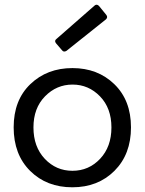

<svg xmlns="http://www.w3.org/2000/svg" viewBox="-20 -788 615 815"><path d="M381 -764Q385 -768 390 -768Q395 -768 400 -763L431 -725Q439 -715 430 -706L262 -572Q250 -565 243 -575L218 -604Q209 -615 220 -623ZM466 -63Q396 7 287 7Q178 7 108 -62.5Q38 -132 38 -247.5Q38 -363 109 -431Q180 -499 287.5 -499Q395 -499 465.5 -430.5Q536 -362 536 -247.5Q536 -133 466 -63ZM122 -247Q122 -165 170 -114Q218 -63 287.5 -63Q357 -63 405 -114Q453 -165 453 -247Q453 -329 404.5 -379Q356 -429 288 -429Q220 -429 171 -379Q122 -329 122 -247Z"/></svg>

Font: Sanchez
Style: Regular
Weight: 400
Designer: Daniel Hernández
Foundry: LatinoType
Version: Version 1.001